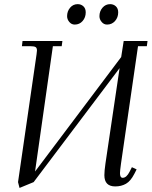

<svg xmlns="http://www.w3.org/2000/svg" viewBox="-20 -902 739 936"><path d="M67.9 -14.2 158.2 -637.2Q160.2 -650.9 160.2 -655.8Q160.2 -668.5 153.3 -672.6Q146.5 -676.8 127.9 -676.8H86.9L89.8 -702.1H284.2L280.8 -676.8H237.8L150.9 -65.9L570.8 -624L583 -702.1H699.2L695.8 -676.8H652.8L569.8 -104Q564.9 -68.8 564.9 -58.1Q564.9 -35.2 578.1 -35.2Q596.7 -35.2 611.8 -64.9L623 -86.9L646 -76.2L634.8 -54.2Q616.7 -19 594 -6.1Q571.3 6.8 542 6.8Q488.8 6.8 488.8 -47.9Q488.8 -68.4 494.1 -105L563 -569.8L144 -14.2L75.2 14.2ZM307.1 -823.2Q307.1 -847.2 321.8 -864.5Q336.4 -881.8 358.9 -881.8Q375 -881.8 386.5 -871.3Q397.9 -860.8 397.9 -841.8Q397.9 -816.9 382.8 -799.6Q367.7 -782.2 344.2 -782.2Q328.6 -782.2 317.9 -794.9Q307.1 -807.6 307.1 -823.2ZM464.8 -823.2Q464.8 -847.2 479.7 -864.5Q494.6 -881.8 517.1 -881.8Q533.2 -881.8 544.7 -871.3Q556.2 -860.8 556.2 -841.8Q556.2 -816.9 540.8 -799.6Q525.4 -782.2 502 -782.2Q486.3 -782.2 475.6 -794.9Q464.8 -807.6 464.8 -823.2Z"/></svg>

Font: Dihjauti
Style: Italic
Weight: 400
Italic angle: -9°
Designer: T. Christopher White
Version: Version 3.0.0